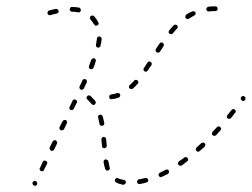

<svg xmlns="http://www.w3.org/2000/svg" viewBox="-20 -579 795 606"><path d="M83 2Q84 5 87 7Q88 7 90 7Q91 8 92 7Q94 7 95 6Q96 5 97 3Q98 0 97 -3Q96 -6 93 -7Q92 -8 91 -8Q89 -8 88 -8Q86 -7 85 -6Q84 -5 83 -4V-3Q82 0 83 2ZM371 4Q373 3 374 2Q375 1 376 0Q377 -1 377 -3Q378 -6 376 -8Q374 -11 371 -11Q361 -13 353 -16Q352 -17 350 -17Q349 -17 347 -17Q346 -16 345 -15Q344 -14 343 -13Q342 -10 343 -7Q344 -4 347 -3Q356 2 368 4Q370 4 371 4ZM447 -6Q448 -9 448 -12Q447 -13 446 -15Q445 -16 444 -16Q443 -17 441 -17Q440 -18 438 -17Q428 -15 419 -13Q417 -13 416 -12Q415 -11 414 -10Q413 -9 413 -7Q412 -6 413 -4Q413 -1 416 1Q418 2 421 2Q432 0 442 -3Q445 -4 447 -6ZM513 -35Q514 -38 513 -40Q512 -42 511 -43Q510 -44 508 -44Q507 -44 506 -44Q504 -44 503 -43Q494 -38 485 -34Q482 -33 481 -30Q480 -27 481 -24Q482 -23 483 -22Q484 -21 485 -20Q487 -20 488 -20Q490 -20 491 -21Q500 -25 510 -30Q513 -32 513 -35ZM105 -47Q105 -45 105 -44Q106 -42 107 -41Q108 -40 109 -39Q112 -38 115 -39Q118 -40 119 -43L128 -61Q130 -64 129 -67Q128 -70 125 -71Q122 -73 119 -72Q116 -71 115 -68L106 -49Q105 -48 105 -47ZM316 -41Q319 -40 321 -41Q323 -42 324 -42Q325 -43 326 -45Q327 -46 327 -48Q327 -49 326 -51Q324 -59 322 -70Q321 -73 319 -74Q316 -76 313 -76Q311 -75 310 -75Q309 -74 308 -73Q307 -71 307 -70Q307 -68 307 -67Q309 -55 312 -46Q313 -43 316 -41ZM574 -75Q574 -78 572 -80Q571 -81 570 -82Q569 -83 567 -83Q566 -83 564 -83Q563 -82 562 -82Q553 -75 545 -70Q543 -68 542 -65Q541 -62 543 -59Q544 -58 545 -57Q547 -56 548 -56Q550 -56 551 -56Q552 -56 554 -57Q562 -63 571 -70Q573 -71 574 -75ZM627 -119Q628 -120 628 -122Q628 -123 628 -124Q627 -126 626 -127Q624 -129 621 -129Q618 -129 615 -127Q608 -120 600 -113Q598 -111 598 -108Q598 -105 600 -103Q601 -102 602 -101Q603 -100 605 -100Q606 -100 608 -101Q609 -101 610 -102Q618 -109 626 -116Q627 -117 627 -119ZM137 -108Q138 -105 141 -104Q143 -102 146 -103Q149 -104 151 -107L160 -126Q161 -129 160 -131Q159 -134 156 -136Q153 -137 150 -136Q148 -135 146 -132L137 -114Q136 -111 137 -108ZM302 -115Q303 -114 304 -113Q305 -112 307 -112Q308 -111 310 -111Q313 -111 315 -114Q317 -116 317 -119L315 -140Q315 -141 314 -143Q314 -144 313 -145Q312 -146 310 -146Q309 -147 307 -147Q304 -147 302 -144Q300 -142 300 -139L302 -118Q302 -117 302 -115ZM678 -173Q678 -176 675 -178Q673 -180 670 -180Q667 -180 665 -178Q658 -170 651 -163Q649 -161 649 -157Q649 -154 651 -152Q652 -151 654 -151Q655 -150 657 -150Q658 -150 659 -151Q661 -151 662 -152Q669 -160 676 -168Q678 -170 678 -173ZM168 -172Q169 -169 172 -168Q175 -167 178 -168Q181 -169 182 -171L191 -190Q192 -193 191 -196Q190 -199 188 -200Q185 -201 182 -200Q179 -199 178 -197L168 -178Q167 -175 168 -172ZM295 -185Q296 -184 297 -183Q299 -183 300 -182Q302 -182 303 -182Q306 -183 308 -185Q310 -188 309 -191Q307 -202 304 -212Q303 -215 300 -216Q298 -218 295 -217Q293 -216 292 -216Q291 -215 290 -213Q289 -212 289 -211Q289 -209 290 -208Q292 -199 294 -188Q295 -187 295 -185ZM724 -225Q724 -227 724 -228Q724 -230 723 -231Q722 -232 721 -233Q719 -235 716 -235Q713 -234 711 -232Q704 -224 698 -216Q696 -214 696 -210Q696 -207 699 -205Q700 -204 701 -204Q703 -204 704 -204Q706 -204 707 -205Q708 -205 709 -206Q716 -215 722 -223Q723 -224 724 -225ZM199 -236Q200 -234 203 -232Q206 -231 209 -232Q212 -233 213 -236L222 -254Q224 -257 223 -260Q222 -263 219 -264Q216 -266 213 -265Q210 -264 209 -261L200 -242Q198 -239 199 -236ZM274 -248Q277 -247 279 -249Q280 -250 281 -251Q282 -253 282 -254Q282 -255 282 -257Q282 -258 281 -260Q274 -268 266 -276Q264 -278 260 -278Q257 -278 255 -275Q253 -273 253 -270Q253 -267 256 -265Q263 -258 269 -251Q271 -248 274 -248ZM755 -270Q754 -273 752 -274Q751 -275 749 -276Q748 -276 746 -276Q745 -276 744 -275Q742 -274 741 -273V-272Q739 -270 740 -267Q740 -264 743 -262Q744 -261 745 -261Q747 -260 748 -260Q750 -261 751 -261Q752 -262 753 -263L754 -264Q755 -266 755 -270ZM326 -278Q324 -275 325 -272Q325 -269 327 -267Q330 -265 333 -266Q344 -267 355 -271Q357 -272 359 -275Q360 -278 359 -281Q358 -284 355 -285Q352 -286 349 -285Q340 -282 331 -281Q328 -280 326 -278ZM235 -314 231 -306Q230 -304 231 -301Q232 -298 235 -296Q237 -295 240 -296Q243 -297 245 -300L248 -307L254 -319Q255 -321 254 -324Q253 -327 250 -329Q247 -330 244 -329Q241 -328 240 -325ZM387 -305Q387 -302 389 -300Q391 -298 394 -298Q397 -297 400 -300Q407 -306 415 -315Q417 -317 417 -320Q416 -323 414 -325Q412 -327 409 -327Q406 -327 404 -325Q397 -317 390 -311Q387 -309 387 -305ZM433 -359Q433 -356 436 -354Q438 -352 441 -353Q444 -353 446 -356Q451 -364 458 -373Q459 -376 459 -379Q458 -382 455 -384Q453 -385 450 -385Q447 -384 445 -381Q439 -372 434 -364Q432 -362 433 -359ZM261 -365Q262 -362 265 -361Q268 -360 271 -361Q273 -362 275 -365Q279 -375 282 -385Q283 -388 282 -391Q281 -393 278 -395Q275 -396 272 -394Q269 -393 268 -390Q265 -381 261 -371Q260 -368 261 -365ZM471 -419Q472 -416 474 -414Q477 -412 480 -413Q483 -413 485 -416Q491 -426 496 -433Q498 -436 497 -439Q496 -442 494 -444Q491 -445 488 -445Q485 -444 484 -442Q478 -434 472 -424Q470 -422 471 -419ZM284 -432Q285 -429 288 -429Q291 -428 294 -430Q297 -431 297 -434Q300 -446 301 -456Q301 -459 299 -461Q297 -464 294 -464Q291 -464 288 -462Q286 -460 286 -457Q285 -448 283 -438Q282 -435 284 -432ZM513 -481Q512 -479 512 -478Q512 -476 513 -475Q514 -473 515 -473Q517 -471 520 -471Q524 -471 526 -474Q532 -482 539 -489Q541 -491 541 -494Q541 -497 539 -499Q538 -500 536 -501Q535 -501 533 -501Q532 -501 530 -501Q529 -500 528 -499Q521 -492 514 -483Q513 -482 513 -481ZM279 -500Q280 -499 281 -498Q283 -498 284 -498Q286 -498 287 -499Q290 -500 291 -503Q292 -506 290 -509Q285 -519 277 -528Q275 -530 272 -530Q269 -530 266 -528Q264 -526 264 -523Q264 -520 266 -517Q272 -510 277 -502Q278 -501 279 -500ZM565 -528Q564 -525 566 -522Q568 -520 571 -519Q574 -518 576 -520Q585 -525 593 -530Q596 -531 597 -534Q598 -537 597 -540Q596 -542 593 -543Q590 -544 587 -543Q577 -539 568 -533Q566 -531 565 -528ZM161 -537Q163 -538 164 -539Q164 -540 165 -542Q165 -543 165 -545Q164 -548 161 -550Q159 -551 156 -551Q144 -548 135 -546Q132 -545 131 -542Q129 -540 130 -537Q130 -535 131 -534Q132 -533 133 -532Q135 -531 136 -531Q137 -531 139 -531Q147 -534 159 -536Q160 -536 161 -537ZM226 -540Q228 -540 229 -540Q231 -540 232 -541Q233 -542 234 -543Q235 -544 235 -546Q236 -549 234 -551Q233 -554 230 -555Q219 -557 208 -557Q206 -557 205 -557Q203 -556 202 -555Q201 -554 201 -553Q200 -551 200 -550Q200 -547 202 -544Q204 -542 208 -542Q217 -542 226 -540ZM633 -555Q631 -552 631 -549Q632 -546 634 -544Q637 -542 640 -543Q649 -544 659 -544Q663 -544 665 -546Q667 -548 667 -551Q667 -555 665 -557Q663 -559 659 -559Q648 -559 638 -558Q635 -557 633 -555Z"/></svg>

Font: FRB American Cursive Dashed Extralight
Style: Italic
Weight: 200
Italic angle: -25°
Version: Version 2.0;Modular Font Editor K font №1